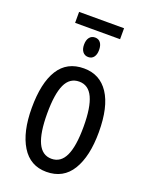

<svg xmlns="http://www.w3.org/2000/svg" viewBox="-152 -884 749 971"><g transform="rotate(20 222.5 -398.5)"><path d="M221 10Q134 10 88 -65Q42 -140 42 -269Q42 -404 87 -475.5Q132 -547 223 -547Q309 -547 356 -476Q403 -405 403 -269Q403 -139 357.5 -64.5Q312 10 221 10ZM223 -61Q273 -61 297 -112.5Q321 -164 321 -269Q321 -373 297 -424.5Q273 -476 223 -476Q172 -476 148.5 -425Q125 -374 125 -269Q125 -165 149 -113Q173 -61 223 -61ZM343 -748H101V-807H343ZM262 -660Q262 -636 251.5 -622Q241 -608 222 -608Q203 -608 192 -622Q181 -636 181 -660Q181 -685 192 -699Q203 -713 222 -713Q241 -713 251.5 -699Q262 -685 262 -660Z"/></g></svg>

Font: Noto Sans UI Cond
Style: Regular
Weight: 400
Width: 3
Designer: Monotype Design Team
Foundry: Monotype Imaging Inc.
Version: Version 1.001